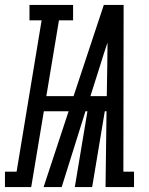

<svg xmlns="http://www.w3.org/2000/svg" viewBox="-81 -755 601 775"><path d="M-61 0V-62H-14L87 -673H38V-735H214V-673H157L106 -367H216L338 -735H418L417 -62H460V0H345L349 -306H342L291 0H221L272 -306H264L168 0H95L196 -306H96L45 0ZM284 -367H350L352 -490Q352 -513 352.5 -536.5Q353 -560 353 -583Q345 -560 337.5 -536.5Q330 -513 323 -490Z"/></svg>

Font: Iosevka Slab Medium
Style: Italic
Weight: 500
Italic angle: -9°
Monospace: yes
Designer: Belleve Invis
Foundry: Belleve Invis
Version: Version 11.1.0; ttfautohint (v1.8.3)